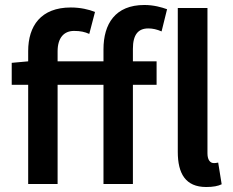

<svg xmlns="http://www.w3.org/2000/svg" viewBox="-20 -738 934 770"><path d="M807 12C835 12 855 8 869 1L855 -86C847 -84 843 -84 837 -84C825 -84 812 -94 812 -123V-706H693V-129C693 -42 724 12 807 12ZM395 0H513V-398H608V-492H513V-542C513 -599 534 -624 575 -624C592 -624 610 -620 628 -612L650 -701C628 -709 596 -718 559 -718C442 -718 395 -642 395 -540V-492H211V-532C211 -587 237 -614 277 -614C303 -614 320 -610 338 -602L361 -690C337 -700 302 -708 264 -708C144 -708 93 -634 93 -533V-492L27 -486V-398H93V0H211V-398H395Z"/></svg>

Font: Source Sans Pro Semibold
Style: Regular
Weight: 600
Designer: Paul D. Hunt
Foundry: Adobe Systems Incorporated
Version: Version 3.006;hotconv 1.0.111;makeotfexe 2.5.65597